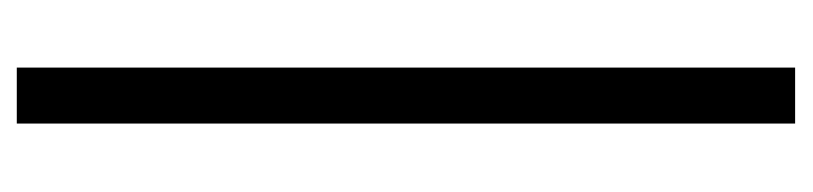

<svg xmlns="http://www.w3.org/2000/svg" viewBox="-380 -402 944 223"><g transform="rotate(-90 91.5 -291.0)"><path d="M59 161V-743H124V161Z"/></g></svg>

Font: Saira UltraCondensed Medium
Style: Regular
Weight: 500
Width: 1
Designer: Hector Gatti with collaboration of the Omnibus-Type team
Foundry: Omnibus-Type
Version: Version 1.101